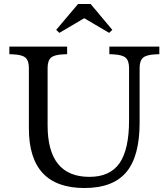

<svg xmlns="http://www.w3.org/2000/svg" viewBox="-20 -934 846 964"><path d="M404 10Q125 10 125 -289V-592Q125 -629 108.5 -644Q92 -659 48 -661L27 -662V-700H317V-662L296 -661Q252 -659 235.5 -644Q219 -629 219 -592V-305Q219 -46 429 -46Q532 -46 580 -114.5Q628 -183 628 -331V-592Q628 -629 611 -644Q594 -659 550 -661L529 -662V-700H780V-662L759 -661Q715 -659 698 -644Q681 -629 681 -592V-318Q681 -149 614 -69.5Q547 10 404 10ZM278 -769 262 -784 372 -914H435L544 -784L528 -769L404 -842H402Z"/></svg>

Font: Hedvig Letters Serif
Style: Regular
Weight: 400
Designer: Alexander Örn & Tor Weibull
Foundry: Kanon Foundry
Version: Version 1.000